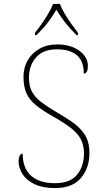

<svg xmlns="http://www.w3.org/2000/svg" viewBox="-20 -951 530 981"><path d="M261 10Q198 10 156.5 -10Q115 -30 95 -61.5Q75 -93 75 -126Q75 -144 80.5 -155Q86 -166 96 -166Q96 -91 139 -53Q182 -15 261 -15Q338 -15 373.5 -58Q409 -101 409 -168Q409 -209 393 -239.5Q377 -270 341.5 -297.5Q306 -325 249 -357Q196 -387 163 -414Q130 -441 115 -475Q100 -509 100 -559Q100 -605 121 -642Q142 -679 181 -701.5Q220 -724 272 -724Q341 -724 385 -692Q429 -660 429 -614Q429 -575 408 -575Q408 -640 372 -669.5Q336 -699 271 -699Q200 -699 164 -657.5Q128 -616 128 -554Q128 -511 143.5 -482.5Q159 -454 188 -431.5Q217 -409 259 -384Q305 -357 345.5 -330Q386 -303 411.5 -265.5Q437 -228 437 -169Q437 -93 393.5 -41.5Q350 10 261 10ZM159 -784Q175 -803 193 -829Q211 -855 227 -882Q243 -909 251 -931H286Q294 -909 310 -882Q326 -855 344.5 -829Q363 -803 378 -784V-771H371Q334 -809 312.5 -836.5Q291 -864 268 -901Q246 -864 225 -836.5Q204 -809 166 -771H159Z"/></svg>

Font: Noto Serif Thin
Style: Regular
Weight: 100
Designer: Monotype Design Team
Foundry: Monotype Imaging Inc.
Version: Version 2.015